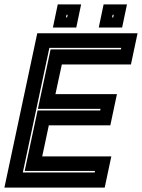

<svg xmlns="http://www.w3.org/2000/svg" viewBox="-37 -851 644 871"><path d="M-17 0 132 -700H587L557 -558.5H243.5L214.5 -424H493.5L463.5 -282.5H184.5L154.5 -141.5H468L438 0ZM66.5 -68.5H392.5L394 -75.5H75L133.5 -350H417.5L419 -357H135L192.5 -627H511.5L513 -634H187ZM411 -726 433 -831H539L517 -726ZM203 -726 225 -831H331L309 -726ZM262.5 -772H267.5L270 -784H265ZM471.5 -772H476.5L479 -784H474Z"/></svg>

Font: Tourney Thin ExtraBold
Style: Italic
Weight: 800
Italic angle: -12°
Version: Version 1.015